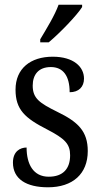

<svg xmlns="http://www.w3.org/2000/svg" viewBox="-20 -786 428 816"><path d="M151 -619V-606H187C236 -647 307 -721 329 -756V-766H229C213 -721 179 -666 151 -619ZM184 10C289 10 353 -47 353 -144C353 -228 312 -268 223 -311C148 -348 119 -368 119 -422C119 -469 144 -501 196 -501C248 -501 276 -464 276 -394C315 -394 337 -417 337 -452C337 -502 293 -545 204 -545C110 -545 46 -495 46 -405C46 -320 86 -284 180 -236C255 -197 278 -175 278 -126C278 -69 248 -35 187 -35C121 -35 93 -89 93 -159C66 -159 35 -143 35 -95C35 -25 92 10 184 10Z"/></svg>

Font: Noto Serif Bengali Condensed
Style: Regular
Weight: 400
Width: 3
Designer: Juan Bruce, Universal Thirst, Indian Type Foundry and the Monotype Design Team.
Foundry: Monotype Imaging Inc.
Version: Version 2.003